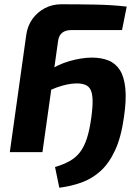

<svg xmlns="http://www.w3.org/2000/svg" viewBox="-20 -713 645 900"><path d="M258 167 238 70Q278 58 306.5 42Q335 26 354.5 1Q374 -24 387 -63.5Q400 -103 408 -162Q415 -213 414 -244.5Q413 -276 404.5 -292.5Q396 -309 379.5 -315.5Q363 -322 340 -322Q320 -322 297 -317.5Q274 -313 247 -303.5Q220 -294 188 -277L197 -374Q248 -410 305.5 -426.5Q363 -443 411 -443Q455 -443 488.5 -429.5Q522 -416 542 -384.5Q562 -353 567.5 -299Q573 -245 561 -164Q548 -70 519.5 -8.5Q491 53 451 89Q411 125 362 142.5Q313 160 258 167ZM267 -693Q345 -693 426 -691.5Q507 -690 574 -682L552 -572H314Q287 -572 271 -559Q255 -546 252 -519L179 0H26L103 -549Q109 -592 132 -624Q155 -656 190 -674.5Q225 -693 267 -693Z"/></svg>

Font: Exo 2
Style: Bold Italic
Weight: 700
Italic angle: -8°
Designer: Natanael Gama
Foundry: Natanael Gama
Version: Version 2.010